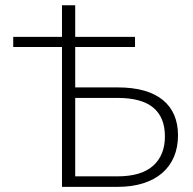

<svg xmlns="http://www.w3.org/2000/svg" viewBox="-20 -728 753 748"><path d="M437.5 -41Q530.5 -41 576.5 -82.2Q622.5 -123.5 622.5 -196.5Q622.5 -271 577 -308.8Q531.5 -346.5 438.5 -346.5H273V-41ZM438.5 -387.5Q497.5 -387.5 541.8 -374.8Q586 -362 615.2 -337.8Q644.5 -313.5 659 -279Q673.5 -244.5 673.5 -201Q673.5 -154.5 657.8 -117.2Q642 -80 612 -54Q582 -28 538 -14Q494 0 437.5 0H221.5V-545H31.5V-584.5H221.5V-707.5H273V-584.5H506V-545H273V-387.5Z"/></svg>

Font: Lato 2
Style: Regular
Weight: 300
Designer: Lukasz Dziedzic with Adam Twardoch and Botio Nikoltchev
Foundry: tyPoland Lukasz Dziedzic
Version: Version 2.015; 2015-08-06; http://www.latofonts.com/